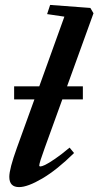

<svg xmlns="http://www.w3.org/2000/svg" viewBox="-20 -745 398 776"><path d="M57.1 11.2Q17.6 11.2 17.6 -30.3Q17.6 -62.5 48.3 -147.5L119.1 -343.3H37.1V-396H138.7L240.2 -677.7L170.4 -688L182.6 -725.1L345.2 -712.9L357.9 -691.4L251 -396H314.9V-343.3H231.9L161.1 -147.9Q138.7 -86.4 138.7 -76.2Q138.7 -72.3 143.6 -72.3Q148.9 -72.3 162.1 -78.4Q175.3 -84.5 202.1 -102.8Q229 -121.1 261.2 -148.4L279.3 -126.5Q210.9 -59.1 151.4 -23.9Q91.8 11.2 57.1 11.2Z"/></svg>

Font: Elstob 6pt
Style: Italic
Weight: 700
Italic angle: -20°
Designer: Peter S. Baker
Version: Version 1.015